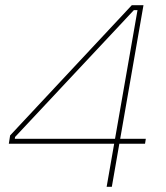

<svg xmlns="http://www.w3.org/2000/svg" viewBox="-20 -720 640 740"><path d="M391 0 510 -681H496L38 -192L37 -185H542L539 -166H14L19 -198L488 -700H533L411 0Z"/></svg>

Font: Fixel Italic Variable Display Thin
Style: Italic
Weight: 100
Italic angle: -10°
Designer: AlfaBravo + MacPaw
Foundry: Kyrylo Tkachov, Marchela Mozhyna, Serhii Makarenko, Maria Weinstein, Zakhar Kryvoshyya
Version: Version 1.210;Glyphs 3.2 (3217)